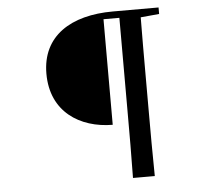

<svg xmlns="http://www.w3.org/2000/svg" viewBox="-58 -805 1116 1000"><g transform="rotate(-5 500.0 -304.5)"><path d="M597 132H711C709 18 709 -98 709 -214V-394C709 -496 709 -599 710 -698L807 -707V-741H568C349 -741 195 -646 195 -448C195 -248 345 -154 516 -153V-705H599V-213C599 -96 599 19 597 132Z"/></g></svg>

Font: Noto Serif HK SemiBold
Style: Regular
Weight: 600
Designer: Ryoko NISHIZUKA 西塚涼子 (kana & ideographs); Frank Grießhammer (Latin, Greek & Cyrillic); Wenlong ZHANG 张文龙 (bopomofo); San
Foundry: Adobe
Version: Version 2.001;hotconv 1.1.0;makeotfexe 2.6.0